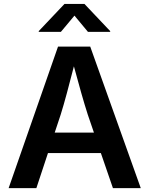

<svg xmlns="http://www.w3.org/2000/svg" viewBox="-20 -967 768 987"><path d="M24.4 0 278.3 -727.5H443.8L703.6 0H560.5L498.5 -180.2H226.6L167 0ZM261.2 -285.2H462.9L431.2 -377.9Q415 -428.2 397.7 -489.3Q380.4 -550.3 359.9 -626Q340.3 -549.8 323.7 -488Q307.1 -426.3 292 -377.9ZM293 -803.2H179.2V-807.1L311.5 -946.8H414.1L546.4 -807.1V-803.2H432.1L362.8 -886.7Z"/></svg>

Font: Inter-SemiBold
Style: Regular
Weight: 600
Designer: Rasmus Andersson
Foundry: rsms
Version: Version 4.000;git-a52131595